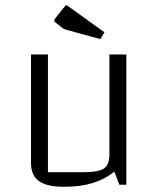

<svg xmlns="http://www.w3.org/2000/svg" viewBox="-20 -709 609 737"><path d="M465 -500V0H438L419 -50Q381 -20 334.5 -6Q288 8 225 8Q160 8 129.5 -14Q99 -36 99 -83V-500H164V-48H299Q359 -48 379.5 -62.5Q400 -77 400 -117V-500ZM365 -559 237 -594Q228 -597 224.5 -598.5Q221 -600 217 -604L194 -622Q188 -626 188 -630Q188 -633 194 -641L230 -686Q232 -689 235 -689Q236 -689 242 -685L381 -585Z"/></svg>

Font: Changa ExtraLight
Style: Regular
Weight: 250
Designer: Eduardo Rodriguez Tunni
Foundry: Eduardo Rodriguez Tunni
Version: Version 3.002; ttfautohint (v1.8.2)